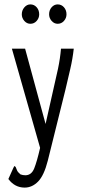

<svg xmlns="http://www.w3.org/2000/svg" viewBox="-20 -678 390 872"><path d="M92 174Q47 174 18 135L40 86L45 76L51 80Q54 88 57.5 96Q61 104 73 114Q84 118 95 118Q123 118 135.5 86.5Q148 55 162 -6V-7L34 -457H94L187 -115L223 -275Q234 -321 243.5 -366Q253 -411 257 -457H315Q310 -411 299 -364Q288 -317 277 -270L197 52Q180 119 153 146.5Q126 174 92 174ZM118 -570Q102 -570 90.5 -583Q79 -596 79 -613Q79 -631 90.5 -644.5Q102 -658 118 -658Q135 -658 146.5 -645Q158 -632 158 -613Q158 -596 146.5 -583Q135 -570 118 -570ZM242 -570Q226 -570 214.5 -583Q203 -596 203 -613Q203 -632 214.5 -645Q226 -658 242 -658Q259 -658 270.5 -645Q282 -632 282 -613Q282 -596 270.5 -583Q259 -570 242 -570Z"/></svg>

Font: Inconsolata ExtraCondensed
Style: Regular
Weight: 400
Width: 2
Monospace: yes
Designer: Raph Levien, Cyreal, Brenton Simpson
Foundry: Raph Levien, Cyreal, Google
Version: Version 3.000; ttfautohint (v1.8.2.53-6de2)